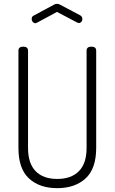

<svg xmlns="http://www.w3.org/2000/svg" viewBox="-20 -974 597 1000"><path d="M277 -912 173 -856Q172 -856 169 -854.5Q166 -853 165 -853Q157 -853 151 -859.5Q145 -866 145 -876Q145 -888 156 -893L260 -949Q268 -954 277 -954Q286 -954 294 -949L398 -894Q409 -888 409 -874Q409 -866 403.5 -860Q398 -854 390 -854L381 -857ZM431 -204V-710Q431 -731 456 -731Q481 -731 481 -710V-204Q481 -95 425.5 -44.5Q370 6 278 6Q186 6 131 -44.5Q76 -95 76 -204V-710Q76 -731 101 -731Q126 -731 126 -710V-204Q126 -123 165.5 -82.5Q205 -42 278 -42Q351 -42 391 -82.5Q431 -123 431 -204Z"/></svg>

Font: Dosis
Style: Light
Weight: 300
Designer: Edgar Tolentino, Pablo Impallari, Igino Marini
Foundry: Edgar Tolentino, Pablo Impallari, Igino Marini
Version: Version 1.007